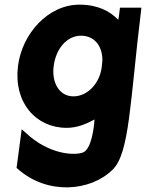

<svg xmlns="http://www.w3.org/2000/svg" viewBox="-20 -525 626 823"><path d="M295 -112C234 -112 201 -171 210 -241C219 -315 266 -372 327 -372C384 -372 419 -329 419 -266C418 -257 417 -246 416 -237C407 -166 354 -112 295 -112ZM462 203C536 133 537 -91 585 -482L586 -492H494L493 -482C492 -474 490 -455 487 -440C451 -477 400 -505 320 -505C186 -505 74 -380 57 -241C38 -85 134 23 266 23C309 23 347 8 385 -13C383 26 371 113 337 128C305 142 191 141 88 42L73 29L51 195L55 198C182 312 367 296 462 203Z"/></svg>

Font: Bluebird
Style: SfBdNrwObl
Weight: 700
Designer: Jasper
Foundry: Cannot Into Space Fonts
Version: Version 0.98